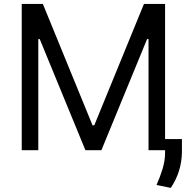

<svg xmlns="http://www.w3.org/2000/svg" viewBox="-20 -747 929 955"><path d="M193.2 -727.3 440.3 -123.6H448.9L696 -727.3H801.1V-55.4H884.9V11.4Q883.9 58.6 870.6 102.1Q857.2 145.6 829.5 187.5L758.5 173.3Q767.8 152 775.4 131.9Q783 111.9 788.9 92.2Q794.7 72.4 797.9 52.7Q801.1 33 801.1 12.8V0H718.8V-552.6H711.6L484.4 0H404.8L177.6 -552.6H170.5V0H88.1V-727.3Z"/></svg>

Font: Fast_Sans
Style: Regular
Weight: 400
Designer: Rasmus Andersson
Foundry: rsms
Version: Version 3.018;git-588b23468